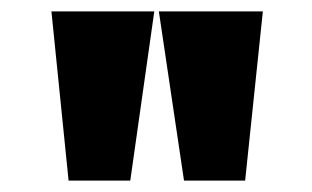

<svg xmlns="http://www.w3.org/2000/svg" viewBox="-20 -708 546 336"><path d="M100 -392H208L250 -688H70ZM258 -688 302 -392H409L440 -688Z"/></svg>

Font: Falling Sky
Style: ExBd
Weight: 400
Designer: Paul D. Hunt
Foundry: Adobe Systems Incorporated
Version: Version 1.02